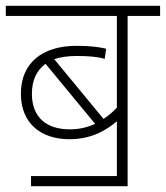

<svg xmlns="http://www.w3.org/2000/svg" viewBox="-20 -642 572 662"><path d="M87 -35V0H420V-587H532V-622H0V-587H383V-271C369 -256 354 -243 337 -232L167 -438C188 -445 214 -449 243 -449C288 -449 318 -446 341 -439L346 -474C323 -480 287 -484 244 -484C126 -484 52 -425 52 -319C52 -216 122 -162 219 -162C297 -162 348 -194 383 -224V-35ZM90 -319C90 -366 107 -400 137 -422L308 -215C282 -203 253 -196 221 -196C145 -196 90 -233 90 -319Z"/></svg>

Font: Noto Sans ExtraLight
Style: Italic
Weight: 200
Italic angle: -12°
Designer: Monotype Design Team
Foundry: Monotype Imaging Inc.
Version: Version 2.013